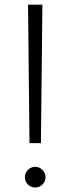

<svg xmlns="http://www.w3.org/2000/svg" viewBox="-20 -802 306 836"><path d="M102.1 -781.7H164.6L158.2 -178.7H108.4ZM101.8 1.5Q88.4 -11.7 88.4 -30.3Q88.4 -48.8 101.8 -62.3Q115.2 -75.7 133.3 -75.7Q151.4 -75.7 164.8 -62.3Q178.2 -48.8 178.2 -30.3Q178.2 -11.7 164.8 1.5Q151.4 14.6 133.3 14.6Q115.2 14.6 101.8 1.5Z"/></svg>

Font: Spartan MB
Style: Regular
Weight: 400
Designer: Matt Bailey, Mirko Velimirovic
Foundry: Matt Bailey
Version: Version 1.005